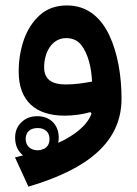

<svg xmlns="http://www.w3.org/2000/svg" viewBox="-20 -426 509 712"><path d="M319.3 -4.4C307.1 29.3 275.9 60.5 225.6 88.9C216.3 94.2 206.1 99.1 195.8 103.5C197.3 97.7 197.8 91.3 197.8 84.5C197.8 36.1 165.5 4.9 118.7 4.9C94.7 4.9 74.7 12.2 59.6 27.3C43.9 42 36.1 61 36.1 84.5C36.1 109.4 43.9 129.4 59.1 144.5C61 146.5 63 148.4 65.4 150.4C55.7 152.8 45.9 155.3 35.6 157.7L85.4 266.1C309.6 200.2 430.7 98.1 430.7 -60.1C430.7 -144.5 416.5 -230 384.8 -296.4C353 -362.8 302.2 -405.8 228.5 -405.8C188 -405.8 154.8 -394 128.4 -370.6C101.6 -346.7 82 -316.4 68.8 -279.3C55.7 -241.7 49.3 -202.1 49.3 -160.6C49.3 -51.3 112.3 2.9 219.7 2.9C254.4 2.9 288.1 -2.4 315.4 -10.3ZM321.3 -123.5C292.5 -118.2 259.8 -112.8 224.1 -112.8C174.8 -112.8 143.6 -129.4 143.6 -176.8C143.6 -229.5 170.9 -284.7 225.6 -284.7C248.5 -284.7 267.1 -276.4 280.8 -259.8C307.6 -226.1 319.3 -172.4 321.3 -123.5ZM119.6 48.8C146.5 48.8 163.6 64 163.6 89.4C163.6 102.5 159.7 112.8 151.9 120.1C149.4 122.1 147.5 123.5 145 125C140.1 127 135.3 128.9 130.4 130.4C127 130.9 123.5 131.3 119.6 131.3C93.8 131.3 75.2 115.2 75.2 89.4C75.2 63.5 92.3 48.8 119.6 48.8Z"/></svg>

Font: Estedad SemiBold
Style: Regular
Weight: 600
Designer: Amin Abedi
Version: Version 7.3